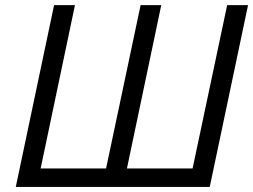

<svg xmlns="http://www.w3.org/2000/svg" viewBox="-20 -734 994 754"><path d="M192.4 -713.9H274.4L139.6 -72.3H396.5L532.2 -713.9H613.3L478.5 -72.3H736.3L872.1 -713.9H954.1L803.7 0H42Z"/></svg>

Font: Viking Open Sans
Style: Italic
Weight: 400
Italic angle: -12°
Foundry: Ascender Corporation
Version: Version 2.000